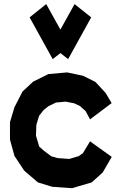

<svg xmlns="http://www.w3.org/2000/svg" viewBox="-20 -934 595 959"><path d="M429.7 -228 538.1 -150.4 493.2 -72.8 438 -22.9 339.8 5.9 240.7 -1 169.4 -22.9 101.1 -81.5 52.2 -155.3 29.8 -236.8V-323.7L52.2 -398.4L92.3 -476.6L145 -525.9L221.7 -564L315.4 -572.3L394.5 -555.7L457 -524.4L508.3 -468.8L537.6 -418.9L429.7 -337.9L407.7 -378.9L379.4 -404.3L350.6 -418L308.1 -426.3L259.8 -421.9L222.2 -403.8L198.2 -384.8L175.3 -355.5L161.6 -310.5L159.7 -256.8L175.8 -202.1L199.2 -181.2L236.3 -153.3L266.6 -144.5L325.7 -140.1L373.5 -154.3L394 -168.9ZM435.5 -847.2 320.3 -638.7 281.7 -668.9 243.2 -638.7 127.9 -847.2 210.9 -913.6 281.7 -786.1 352.5 -913.6Z"/></svg>

Font: Gap Sans
Style: Black
Weight: 400
Designer: Alexandre Liziard and Etienne Ozeray
Foundry: Interstices.io
Version: Version 1.6.1 - December 3. 2014